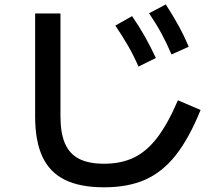

<svg xmlns="http://www.w3.org/2000/svg" viewBox="-20 -798 978 851"><path d="M135.7 -282.2V-738.3H248V-282.2Q248 -208 268.1 -161.9Q288.1 -115.7 330.6 -94Q373 -72.3 441.4 -72.3Q517.6 -72.3 574.2 -99.9Q630.9 -127.4 677.5 -188.7Q724.1 -250 768.6 -353.5L869.1 -310.5Q817.9 -184.6 759 -110.1Q700.2 -35.6 623.8 -1.7Q547.4 32.2 441.4 32.2Q335 32.2 267.6 -1Q200.2 -34.2 168 -103.5Q135.7 -172.9 135.7 -282.2ZM491.2 -684.6 565.4 -726.6Q596.7 -681.2 621.6 -637Q646.5 -592.8 670.9 -541L593.8 -502.9Q573.2 -550.3 548.3 -593.8Q523.4 -637.2 491.2 -684.6ZM640.6 -739.3 714.8 -778.3Q746.6 -729.5 771.2 -684.6Q795.9 -639.6 816.4 -590.8L740.2 -556.6Q719.7 -605 695.8 -649.2Q671.9 -693.4 640.6 -739.3Z"/></svg>

Font: Pretendard JP SemiBold
Style: Regular
Weight: 600
Designer: Base glyphs from Inter by Rasmus Andersson; Hangeul glyphs from Noto Sans CJK(Source Han Sans) by Jang Soo-young and Kan
Foundry: Kil Hyung-jin
Version: Version 1.309